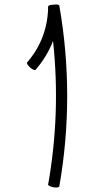

<svg xmlns="http://www.w3.org/2000/svg" viewBox="-20 -829 400 858"><path d="M139 -517C172 -555 199 -599 217 -646C240 -433 233 -217 195 -4C195 0 205 5 219 8C232 10 244 9 245 4C292 -263 292 -537 245 -804C244 -809 232 -810 219 -808C206 -808 195 -804 195 -800C195 -708 162 -619 101 -550C98 -547 104 -537 115 -527C125 -518 136 -514 139 -517Z"/></svg>

Font: Nupuram Thin
Style: Regular
Weight: 100
Designer: Santhosh Thottingal (santhosh.thottingal@gmail.com)
Foundry: SMC
Version: Version 1.000